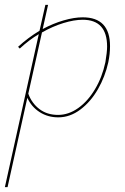

<svg xmlns="http://www.w3.org/2000/svg" viewBox="-33 -478 512 787"><path d="M418 -289Q418 -257 411 -223Q398 -164 368.5 -112.5Q339 -61 296.5 -29Q254 3 206 3Q163 3 129.5 -18.5Q96 -40 79 -77L-2 289H-13L126 -338Q87 -315 48 -279L41 -286Q81 -323 129 -352L153 -458H164L142 -359Q185 -382 228 -394.5Q271 -407 306 -407Q418 -407 418 -289ZM406 -287Q406 -397 306 -397Q271 -397 227 -383.5Q183 -370 139 -345L83 -94Q97 -55 128.5 -31Q160 -7 205 -7Q248 -7 287.5 -35Q327 -63 356.5 -112.5Q386 -162 399 -223Q406 -265 406 -287Z"/></svg>

Font: Ysabeau Infant Hairline
Style: Italic
Weight: 100
Italic angle: -12°
Designer: Christian Thalmann (Catharsis Fonts)
Version: Version 0.003